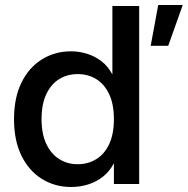

<svg xmlns="http://www.w3.org/2000/svg" viewBox="-20 -735 750 767"><path d="M264 12Q199 12 147 -20.5Q95 -53 65.5 -113.5Q36 -174 36 -259Q36 -344 65.5 -404.5Q95 -465 147 -497.5Q199 -530 264 -530Q296 -530 327 -520.5Q358 -511 384.5 -491Q411 -471 428 -439H429V-711H536V0H435V-83Q418 -50 391 -29Q364 -8 331.5 2Q299 12 264 12ZM290 -79Q332 -79 365 -99.5Q398 -120 416.5 -160Q435 -200 435 -259Q435 -319 416 -359Q397 -399 364.5 -419Q332 -439 290 -439Q249 -439 216.5 -419Q184 -399 165 -359Q146 -319 146 -259Q146 -200 165 -160Q184 -120 216.5 -99.5Q249 -79 290 -79ZM582 -552 612 -715H710L652 -552Z"/></svg>

Font: TikTok Sans 24pt Medium
Style: Regular
Weight: 500
Version: Version 4.000